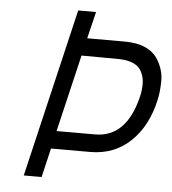

<svg xmlns="http://www.w3.org/2000/svg" viewBox="-51 -743 708 790"><g transform="rotate(5 303.0 -348.0)"><path d="M441.9 -585Q543.9 -585 582 -522Q606 -481 606 -438Q606 -395 598.1 -358.9Q574.2 -249 506.8 -184.6Q439.5 -120.1 339.8 -120.1H178.2L149.9 0H76.2L240.2 -695.8H314L287.1 -585ZM354 -193.8Q481 -193.8 522.9 -358.9Q530.8 -388.7 530.8 -417Q530.8 -445.3 519 -467.8Q498 -509.8 424.8 -511.2L270 -512.2L194.8 -193.8Z"/></g></svg>

Font: TitilliumWeb-Italic
Style: Italic
Weight: 400
Italic angle: -13°
Version: Version 1.001;PS 57.000;hotconv 1.0.70;makeotf.lib2.5.55311